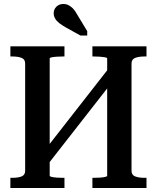

<svg xmlns="http://www.w3.org/2000/svg" viewBox="-20 -942 786 962"><path d="M179 -157 525 -600 567 -563 221 -120ZM32 0V-51H42Q70 -51 88 -58Q106 -65 106 -86V-624Q106 -645 88 -652Q70 -659 42 -659H32V-710H303V-659H295Q281 -659 265.5 -658Q250 -657 239.5 -655Q229 -653 229 -649V-61Q229 -58 239.5 -55.5Q250 -53 265.5 -52Q281 -51 295 -51H303V0ZM443 0V-51H450Q465 -51 480.5 -52Q496 -53 506.5 -55.5Q517 -58 517 -61V-649Q517 -653 506 -655Q495 -657 480 -658Q465 -659 450 -659H443V-710H714V-659H704Q676 -659 657.5 -652Q639 -645 639 -624V-86Q639 -65 657.5 -58Q676 -51 704 -51H714V0ZM365 -872Q356 -889 345.5 -899.5Q335 -910 323.5 -916Q312 -922 297 -922Q276 -922 262.5 -908.5Q249 -895 249 -875Q249 -862 256 -849.5Q263 -837 276.5 -826.5Q290 -816 309 -805L383 -764H417V-786Z"/></svg>

Font: Roboto Serif 28pt Condensed Medium
Style: Regular
Weight: 500
Width: 3
Designer: Greg Gazdowicz
Foundry: Commercial Type
Version: Version 1.008